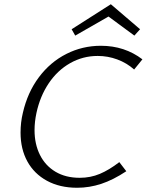

<svg xmlns="http://www.w3.org/2000/svg" viewBox="-20 -880 692 906"><path d="M335 -712 318 -742 503 -860 641 -742 614 -712 492 -802ZM152 -347Q143 -305 143 -266Q143 -200 168.5 -149Q194 -98 242 -69.5Q290 -41 356 -41Q407 -41 451 -59.5Q495 -78 543 -115L576 -72Q514 -31 458 -12.5Q402 6 344 6Q262 6 201.5 -27Q141 -60 109 -118.5Q77 -177 77 -254Q77 -303 88 -348Q110 -444 163.5 -515.5Q217 -587 293 -625.5Q369 -664 456 -664Q568 -664 652 -600L613 -552Q578 -583 533.5 -599.5Q489 -616 441 -616Q371 -616 311 -582Q251 -548 210 -487Q169 -426 152 -347Z"/></svg>

Font: Ysabeau Infant Semilight
Style: Italic
Weight: 300
Italic angle: -12°
Designer: Christian Thalmann (Catharsis Fonts)
Version: Version 0.003